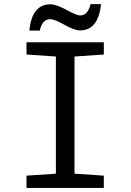

<svg xmlns="http://www.w3.org/2000/svg" viewBox="-20 -921 640 941"><path d="M488.8 0H109.9V-60.1L253.9 -69.8V-644L109.9 -653.8V-713.9H488.8V-653.8L345.2 -644V-69.8L488.8 -60.1ZM174.8 -771H124Q136.2 -899.9 227.1 -899.9Q255.4 -899.9 305.7 -872.6Q355.5 -845.2 372.1 -845.2Q411.1 -845.2 423.8 -900.9H475.1Q461.9 -772 372.1 -772Q344.2 -772 295.4 -799.8Q246.6 -827.1 227.1 -827.1Q187 -827.1 174.8 -771Z"/></svg>

Font: Noto Mono
Style: Regular
Weight: 400
Designer: Monotype Design Team
Foundry: Monotype Imaging Inc.
Version: Version 1.00